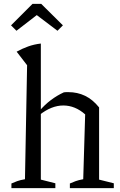

<svg xmlns="http://www.w3.org/2000/svg" viewBox="-20 -972 622 992"><path d="M39 0V-24Q52 -30 68.5 -36Q85 -42 109 -46L120 -635L66 -705Q95 -721 125.5 -732Q156 -743 191 -747V-44L266 -25V0ZM341 0V-24Q354 -30 370.5 -36Q387 -42 410 -46L420 -381L492 -417V-44L568 -25V0ZM184 -378 183 -398Q211 -431 243 -455Q275 -479 310 -495Q316 -496 322 -496Q328 -496 333 -496Q380 -496 419.5 -477Q459 -458 492 -417L420 -381Q368 -427 307 -427Q246 -427 184 -378ZM193 -952 305 -841 277 -813 170 -894 65 -813 37 -841 148 -952Z"/></svg>

Font: Piazzolla Thin
Style: Regular
Weight: 400
Version: Version 2.001